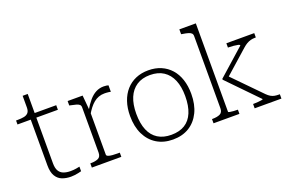

<svg xmlns="http://www.w3.org/2000/svg" viewBox="-97 -1102 2189 1456"><g transform="rotate(-20 997.5 -373.5)"><path d="M20 -500V-532H30Q63 -532 85 -536.5Q107 -541 119 -555Q131 -569 131 -597L156 -537H346V-500ZM172 -131Q172 -92 185 -70Q198 -48 222 -39Q246 -30 278 -30Q303 -30 323.5 -33.5Q344 -37 352 -39V-2Q341 1 327.5 4Q314 7 298.5 9Q283 11 267 11Q229 11 197 -1Q165 -13 146 -44.5Q127 -76 127 -131V-522L131 -531V-691H172Z M770 -543V-491Q761 -493 752.5 -494Q744 -495 735.5 -495.5Q727 -496 720 -496Q694 -496 672.5 -488Q651 -480 632.5 -465Q614 -450 597 -428Q580 -406 564 -378L563 -414Q589 -459 614.5 -488.5Q640 -518 669 -533Q698 -548 731 -548Q743 -548 754.5 -546.5Q766 -545 770 -543ZM438 0V-34H441Q480 -34 502.5 -45Q525 -56 525 -90V-454Q525 -469 516.5 -476.5Q508 -484 491 -489Q474 -494 448 -499L438 -501V-537H559L570 -415L571 -416V-56Q571 -47 584 -42Q597 -37 617 -35.5Q637 -34 657 -34H676V0Z M1338 -268Q1338 -182 1307.5 -119.5Q1277 -57 1222 -23Q1167 11 1091 11Q1016 11 960.5 -23Q905 -57 874.5 -119.5Q844 -182 844 -268Q844 -332 861.5 -383.5Q879 -435 911.5 -471.5Q944 -508 989.5 -527.5Q1035 -547 1091 -547Q1148 -547 1193.5 -527.5Q1239 -508 1271.5 -471.5Q1304 -435 1321 -383.5Q1338 -332 1338 -268ZM894 -268Q894 -189 916.5 -135.5Q939 -82 983 -54.5Q1027 -27 1091 -27Q1156 -27 1200 -54Q1244 -81 1266.5 -135Q1289 -189 1289 -268Q1289 -344 1266.5 -397.5Q1244 -451 1200 -480Q1156 -509 1091 -509Q1027 -509 983 -480Q939 -451 916.5 -397.5Q894 -344 894 -268Z M1968 0H1752V-35H1759Q1775 -35 1791.5 -36.5Q1808 -38 1820.5 -40Q1833 -42 1833 -45L1598 -287V-294L1813 -485Q1813 -492 1798.5 -495Q1784 -498 1764 -500Q1744 -502 1727 -502H1719V-537H1944V-502H1938Q1918 -502 1901.5 -497.5Q1885 -493 1869.5 -484Q1854 -475 1836 -459L1641 -286L1636 -308L1866 -73Q1881 -58 1895.5 -49.5Q1910 -41 1925.5 -38Q1941 -35 1960 -35H1968ZM1553 -758V-44Q1553 -41 1565.5 -38.5Q1578 -36 1595 -35Q1612 -34 1625 -34H1629V0H1420V-34H1423Q1462 -34 1485 -45Q1508 -56 1508 -90V-672Q1508 -687 1499.5 -695Q1491 -703 1474 -708Q1457 -713 1430 -717L1420 -719V-758Z"/></g></svg>

Font: Roboto Serif Thin
Style: Regular
Weight: 250
Designer: Greg Gazdowicz
Foundry: Commercial Type
Version: Version 1.004